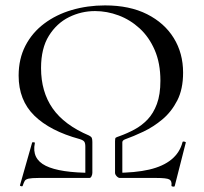

<svg xmlns="http://www.w3.org/2000/svg" viewBox="-20 -659 757 711"><path d="M406 -19V-136Q406 -147 408.5 -149Q411 -151 423 -155Q451 -165 478 -179.5Q505 -194 526.5 -216.5Q548 -239 561 -274Q574 -309 574 -360Q574 -425 553 -473.5Q532 -522 497 -554Q462 -586 419 -602Q376 -618 332 -618Q281 -618 235.5 -595.5Q190 -573 161 -526.5Q132 -480 132 -407Q132 -319 175 -257.5Q218 -196 310 -157Q318 -153 320 -148Q322 -143 322 -133V-19L296 -12V-116Q296 -129 292 -134.5Q288 -140 275 -144Q165 -174 107 -231Q49 -288 49 -379Q49 -441 74 -489.5Q99 -538 143.5 -571.5Q188 -605 246 -622Q304 -639 369 -639Q460 -639 524.5 -606.5Q589 -574 623.5 -518Q658 -462 658 -390Q658 -329 636.5 -287Q615 -245 581.5 -217Q548 -189 511 -171.5Q474 -154 443 -143Q433 -139 433 -132V-12ZM406 -19Q481 -19 532.5 -31Q584 -43 615 -68.5Q646 -94 656 -133Q657 -136 663 -134.5Q669 -133 668 -131L627 30Q626 33 620 32Q614 31 615 28Q617 11 607 5.5Q597 0 559 0Q533 0 502.5 0Q472 0 424 0Q418 0 412 -6.5Q406 -13 406 -19ZM322 -19Q322 -13 319 -6.5Q316 0 311 0Q284 0 245.5 0Q207 0 173.5 0Q140 0 123 0Q97 0 86 2.5Q75 5 71.5 11Q68 17 64 29Q63 32 58 30.5Q53 29 54 27L99 -131Q100 -133 105.5 -132Q111 -131 109 -129Q97 -71 149.5 -45Q202 -19 322 -19Z"/></svg>

Font: Cormorant Medium
Style: Regular
Weight: 500
Designer: Christian Thalmann (Catharsis Fonts)
Foundry: Catharsis Fonts
Version: Version 4.000